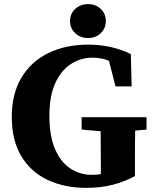

<svg xmlns="http://www.w3.org/2000/svg" viewBox="-20 -891 749 929"><path d="M397 18Q292 18 210.5 -20.5Q129 -59 83 -135.5Q37 -212 37 -325Q37 -437 83.5 -515Q130 -593 213.5 -634Q297 -675 407 -675Q466 -675 519.5 -662.5Q573 -650 613 -629L617 -473H539L507 -597Q470 -612 428 -612Q371 -612 323.5 -581.5Q276 -551 247.5 -489Q219 -427 219 -330Q219 -234 246 -170.5Q273 -107 320 -76Q367 -45 425 -45Q451 -45 468 -49V-86Q468 -129 467.5 -171Q467 -213 467 -256L375 -264V-324H689V-264L634 -259Q633 -216 633 -172Q633 -128 633 -84V-39Q583 -12 525.5 3Q468 18 397 18ZM406 -707Q369 -707 344 -730.5Q319 -754 319 -789Q319 -825 344 -848Q369 -871 406 -871Q443 -871 467.5 -848Q492 -825 492 -789Q492 -754 467.5 -730.5Q443 -707 406 -707Z"/></svg>

Font: Source Serif 4 SmText
Style: Bold
Weight: 700
Designer: Frank Grießhammer
Foundry: Adobe
Version: Version 4.005;hotconv 1.1.0;makeotfexe 2.6.0